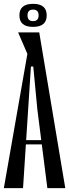

<svg xmlns="http://www.w3.org/2000/svg" viewBox="-20 -980 360 1000"><path d="M320 0H226.7L174.4 -411.1L153.3 -633.3H141.1L123.3 -697.8L74.4 -811.1H184.4ZM141.1 -633.3 100 0H0L142.2 -811.1H173.3ZM200 -227.8H95.6V-250H200ZM181.1 -900Q181.1 -870 152.2 -870Q123.3 -870 123.3 -900Q123.3 -930 152.2 -930Q181.1 -930 181.1 -900ZM81.1 -900Q81.1 -840 152.2 -840Q223.3 -840 223.3 -900Q223.3 -960 152.2 -960Q81.1 -960 81.1 -900Z"/></svg>

Font: Le Murmure
Style: Regular
Weight: 600
Width: 2
Designer: Jeremy Landes, Alexander Slobzheninov (Cyrillic)
Foundry: Velvetyne Type Foundry
Version: Version 1.0